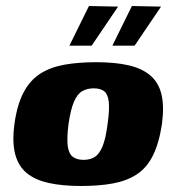

<svg xmlns="http://www.w3.org/2000/svg" viewBox="-20 -612 587 639"><path d="M250 7Q188 7 142.5 -3Q97 -13 69 -36Q41 -59 30.5 -99Q20 -139 28 -199Q37 -264 58.5 -304.5Q80 -345 113.5 -366.5Q147 -388 193.5 -396.5Q240 -405 300 -405Q362 -405 406.5 -395Q451 -385 479 -362Q507 -339 517 -299.5Q527 -260 519 -199Q509 -134 488.5 -93.5Q468 -53 435 -31.5Q402 -10 356 -1.5Q310 7 250 7ZM258 -80Q281 -80 296 -90Q311 -100 321.5 -125.5Q332 -151 338 -199Q345 -247 342 -273Q339 -299 326.5 -308.5Q314 -318 292 -318Q270 -318 253.5 -308.5Q237 -299 226 -273Q215 -247 208 -199Q202 -151 205.5 -125.5Q209 -100 222.5 -90Q236 -80 258 -80ZM354 -460 419 -592 516 -590 428 -460ZM211 -460 276 -592 373 -590 285 -460Z"/></svg>

Font: Genos ExtraBold
Style: Italic
Weight: 800
Italic angle: -8°
Version: Version 1.010